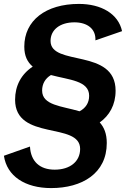

<svg xmlns="http://www.w3.org/2000/svg" viewBox="-30 -727 643 980"><path d="M231 233C389 233 515 158 515 3C515 -45 501 -78 479 -102C528 -137 560 -191 560 -264C560 -483 228 -386 228 -518C228 -575 276 -613 350 -613C415 -613 460 -580 457 -521L593 -568C574 -657 486 -707 373 -707C203 -707 94 -622 94 -489C94 -441 110 -410 137 -387C78 -348 47 -289 47 -218C47 -6 379 -107 379 33C379 97 328 139 249 139C173 139 127 97 123 21L-10 68C5 172 98 233 231 233ZM185 -265C185 -298 200 -326 230 -344C322 -319 425 -316 425 -238C425 -202 407 -175 376 -159C285 -186 185 -189 185 -265Z"/></svg>

Font: Ronzino Bold
Style: Italic
Weight: 700
Italic angle: -8°
Designer: Nunzio Mazzaferro
Foundry: Collletttivo
Version: Version 1.000;Glyphs 3.3 (3337)